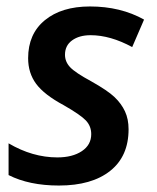

<svg xmlns="http://www.w3.org/2000/svg" viewBox="-20 -570 490 600"><path d="M381.8 -166Q381.8 -81.5 324.2 -35.9Q266.6 9.8 164.1 9.8Q71.3 9.8 6.8 -22.9V-122.1Q81.5 -78.1 159.2 -78.1Q206.5 -78.1 235.8 -97.7Q265.1 -117.2 265.1 -150.9Q265.1 -175.8 248.3 -193.6Q231.4 -211.4 179.2 -241.2Q118.2 -273.9 93 -307.9Q67.9 -341.8 67.9 -388.2Q67.9 -463.9 120.1 -506.8Q172.4 -549.8 261.2 -549.8Q356.9 -549.8 430.2 -508.8L393.1 -422.9Q324.7 -460 263.2 -460Q227.5 -460 205.3 -443.8Q183.1 -427.7 183.1 -398.9Q183.1 -377 199.2 -359.9Q215.3 -342.8 265.1 -315.9Q316.4 -287.1 337.9 -266.6Q359.4 -246.1 370.6 -221.9Q381.8 -197.8 381.8 -166Z"/></svg>

Font: f4_56222          
Style: Italic
Weight: 600
Italic angle: -12°
Foundry: Ascender Corporation
Version: Version 1.10